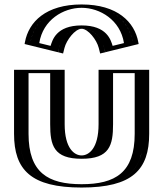

<svg xmlns="http://www.w3.org/2000/svg" viewBox="-20 -826 732 861"><path d="M241 -594 115 -625C127 -732 217 -806 346 -806C475 -806 565 -732 577 -625L451 -594C451 -594 440 -697 346 -697C252 -697 241 -594 241 -594ZM245 -513V-269C245 -168 272 -129 346 -129C420 -129 447 -168 447 -269V-513H624V-226C624 -54 538 15 346 15C154 15 68 -54 68 -226V-513ZM229.3 -612.3 131.8 -636.3C148.7 -728.3 228.5 -791 346 -791C464.1 -791 543.5 -727.2 560.2 -636.3L462.7 -612.3C455 -643 428.2 -712 346 -712C263.2 -712 236.6 -641.4 229.3 -612.3ZM230 -498V-269C230 -165.2 261.9 -114 346 -114C430.1 -114 462 -165.2 462 -269V-498H609V-226C609 -62.5 533.1 0 346 0C158.9 0 83 -62.5 83 -226V-498ZM229.3 -612.3C236.6 -641.4 263.2 -712 346 -712C428.2 -712 455 -643 462.7 -612.3L560.2 -636.3C543.5 -727.2 464.1 -791 346 -791C228.5 -791 148.7 -728.3 131.8 -636.3ZM230 -498H83V-226C83 -62.5 158.9 0 346 0C533.1 0 609 -62.5 609 -226V-498H462V-269C462 -165.2 430.1 -114 346 -114C261.9 -114 230 -165.2 230 -269ZM243.8 -608.7C250.8 -636.4 274.1 -697 346 -697C417.4 -697 440.8 -637.8 448.2 -608.7L451.8 -594.2L577.5 -625.1L574.9 -639C556.7 -738 469.7 -806 346 -806C223 -806 135.5 -739.1 117.1 -639L114.5 -625.1L240.2 -594.2ZM245 -513H68V-226C68 -54.2 154.1 15 346 15C537.9 15 624 -54.2 624 -226V-513H447V-269C447 -168.2 419.6 -129 346 -129C272.4 -129 245 -168.2 245 -269ZM206.9 -620.3 156.1 -632.8C172.3 -737 264.2 -791 346 -791C428.1 -791 519.8 -736.4 535.9 -632.8L485.1 -620.3C477.1 -645.3 460.5 -712 346 -712C231 -712 214.6 -644.5 206.9 -620.3ZM205 -498V-269C205 -174.4 220.6 -114 346 -114C471.4 -114 487 -174.4 487 -269V-498H584V-226C584 -51.9 496.9 0 346 0C195.1 0 108 -51.9 108 -226V-498ZM269.1 -610.9C278.1 -646.6 316.8 -697 346 -697C374.8 -697 413.6 -648.1 422.9 -610.9L429.1 -586.1L601.7 -628.6L600.1 -637.3C583.6 -726.7 507 -806 346 -806C185.8 -806 108.6 -727.8 91.9 -637.3L90.3 -628.6L262.9 -586.1ZM270 -513H43V-226C43 -64.6 118.4 15 346 15C573.6 15 649 -64.6 649 -226V-513H422V-269C422 -158.8 377.4 -129 346 -129C314.6 -129 270 -158.8 270 -269Z"/></svg>

Font: Hussar Outliner
Style: Regular
Weight: 700
Foundry: Cannot Into Space Fonts
Version: Version 0.92